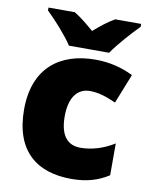

<svg xmlns="http://www.w3.org/2000/svg" viewBox="-86 -830 712 904"><g transform="rotate(10 269.5 -378.0)"><path d="M198 -606H390C421 -652 481 -718 515 -752V-766H391C356 -746 328 -723 293 -693C258 -723 233 -744 198 -766H72V-752C110 -716 168 -652 198 -606ZM318 10C394 10 449 -9 495 -39V-191C446 -160 389 -142 334 -142C276 -142 236 -179 236 -275C236 -368 275 -413 333 -413C375 -413 412 -400 458 -380L514 -521C462 -547 401 -563 333 -563C166 -563 42 -475 42 -274C42 -77 150 10 318 10Z"/></g></svg>

Font: Noto Sans Lao UI Blk
Style: Regular
Weight: 900
Designer: Monotype Design Team
Foundry: Monotype Imaging Inc.
Version: Version 2.000